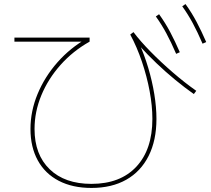

<svg xmlns="http://www.w3.org/2000/svg" viewBox="-20 -875 1040 945"><path d="M430 50Q337 50 269.5 15Q202 -20 166 -85.5Q130 -151 130 -240Q130 -328 165 -412.5Q200 -497 263 -568.5Q326 -640 411 -688V-670H51V-690H421V-670Q339 -624 278 -555.5Q217 -487 183.5 -406Q150 -325 150 -240Q150 -114 224.5 -42Q299 30 430 30Q572 30 651 -54.5Q730 -139 730 -290Q730 -354 716.5 -426.5Q703 -499 678.5 -571.5Q654 -644 621 -705L637 -717Q669 -674 720 -622Q771 -570 830 -519Q889 -468 946 -428L934 -412Q890 -443 842.5 -482Q795 -521 750 -564Q705 -607 668 -648L663 -666Q690 -607 709.5 -541.5Q729 -476 739.5 -411.5Q750 -347 750 -290Q750 -184 711.5 -107.5Q673 -31 601.5 9.5Q530 50 430 50ZM847 -610Q822 -668 798.5 -711.5Q775 -755 747 -794L763 -805Q794 -762 818 -716.5Q842 -671 865 -618ZM977 -660Q952 -718 928.5 -761.5Q905 -805 877 -844L893 -855Q924 -812 948 -766.5Q972 -721 995 -668Z"/></svg>

Font: M PLUS 1 Thin Thin
Style: Regular
Weight: 250
Version: Version 1.001